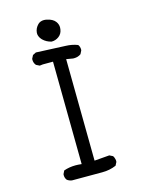

<svg xmlns="http://www.w3.org/2000/svg" viewBox="-122 -900 744 969"><g transform="rotate(-15 250.0 -416.0)"><path d="M371.6 -38.1Q372.1 -41 372.1 -43.2Q372.1 -45.4 371.8 -48.6Q371.6 -51.8 370.1 -55.7Q368.2 -64 363.3 -70.8L345.7 -79.6L267.1 -73.2L261.2 -605L296.4 -599.1Q299.3 -599.1 301.8 -599.1Q321.8 -599.1 337.4 -610.4L346.2 -627.9Q346.7 -630.4 346.7 -632.8Q346.7 -647.9 338.4 -658.2Q310.1 -669.4 276.9 -670.4Q242.2 -671.4 122.1 -677.2L105 -668.5L96.2 -651.4Q95.7 -648.9 95.7 -646.5Q95.7 -628.9 106.4 -616.7L124 -607.9L140.6 -609.9H193.8L199.7 -73.2Q181.2 -75.2 168.5 -75.2Q135.3 -75.2 106.4 -64.9L98.1 -47.9Q97.7 -45.4 97.7 -43Q97.7 -27.3 106.4 -16.6Q117.2 -8.3 131.3 -6.3H290Q329.1 -6.3 362.8 -21ZM272 -757.3Q272.9 -762.7 272.9 -768.1Q272.9 -784.2 262.7 -798.3Q249.5 -816.4 218.8 -822.8Q210.4 -824.7 203.6 -824.7Q184.1 -824.7 171.9 -812.5Q154.8 -794.9 152.8 -772.9Q152.8 -771 152.8 -769.3Q152.8 -767.6 152.8 -765.1Q152.8 -762.7 153.8 -759.3Q154.8 -755.9 156 -752.7Q157.2 -749.5 159.2 -746.1Q163.1 -739.7 168.9 -733.4Q187.5 -715.3 213.4 -709.5Q234.9 -709.5 251.7 -722.2Q268.6 -734.9 272 -757.3Z"/></g></svg>

Font: Bakudai
Style: Light
Weight: 300
Version: Version 1.48